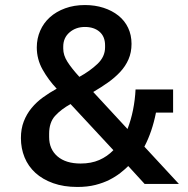

<svg xmlns="http://www.w3.org/2000/svg" viewBox="-20 -730 747 762"><path d="M489 -71Q476 -58 457.5 -43.5Q439 -29 414.5 -16.5Q390 -4 358.5 4Q327 12 287 12Q233 12 191 -3Q149 -18 120.5 -44Q92 -70 77.5 -105.5Q63 -141 63 -182Q63 -219 74.5 -248.5Q86 -278 105.5 -301.5Q125 -325 150.5 -343.5Q176 -362 205 -378Q172 -413 149 -454Q126 -495 126 -542Q126 -577 139.5 -608Q153 -639 178 -661.5Q203 -684 238.5 -697Q274 -710 317 -710Q357 -710 391 -699Q425 -688 450 -668Q475 -648 488.5 -619.5Q502 -591 502 -556Q502 -522 490 -494.5Q478 -467 457 -444.5Q436 -422 408.5 -402.5Q381 -383 350 -365L486 -218Q500 -254 508 -294Q516 -334 518 -375H667V-283H599Q584 -207 553 -148L690 0H554ZM317 -623Q281 -623 256 -601.5Q231 -580 231 -545V-537Q231 -511 247.5 -485Q264 -459 295 -425Q337 -448 367 -476.5Q397 -505 397 -542V-550Q397 -585 375 -604Q353 -623 317 -623ZM300 -81Q342 -81 374 -95Q406 -109 430 -134L260 -317Q222 -296 198.5 -270Q175 -244 175 -199V-186Q175 -138 208 -109.5Q241 -81 300 -81Z"/></svg>

Font: IBM Plex Sans Hebrew Medm
Style: Regular
Weight: 500
Designer: Mike Abbink, Paul van der Laan, Pieter van Rosmalen, Yanek Iontef
Foundry: Bold Monday
Version: Version 1.3